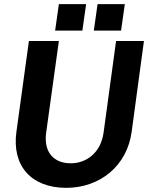

<svg xmlns="http://www.w3.org/2000/svg" viewBox="-20 -889 715 923"><path d="M298 14C460 14 591 -91 613 -256L672 -692H538L478 -252C465 -156 397 -104 320 -104C237 -104 189 -159 202 -252L263 -692H119L59 -256C36 -91 131 14 298 14ZM431 -742H562L580 -869H449ZM245 -742H376L394 -869H263Z"/></svg>

Font: Ronzino Bold
Style: Italic
Weight: 700
Italic angle: -8°
Designer: Nunzio Mazzaferro
Foundry: Collletttivo
Version: Version 1.000;Glyphs 3.3 (3337)